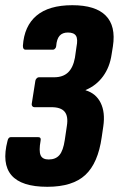

<svg xmlns="http://www.w3.org/2000/svg" viewBox="-41 -525 464 738"><path d="M141 193Q41 193 3 148.5Q-35 104 -12 16Q-9 2 1 2H105Q118 2 115 16Q108 55 115 71.5Q122 88 146 88Q173 88 187.5 71Q202 54 208 13L216 -41Q222 -78 207.5 -95.5Q193 -113 157 -113H91Q86 -113 83 -117Q80 -121 81 -126L95 -215Q96 -220 100 -224Q104 -228 108 -228H167Q201 -228 220.5 -246.5Q240 -265 247 -303L253 -345Q259 -375 251 -387.5Q243 -400 220 -400Q199 -400 188 -387.5Q177 -375 175 -348Q175 -343 171 -338.5Q167 -334 163 -334H57Q47 -334 47 -349Q52 -425 99.5 -465Q147 -505 237 -505Q326 -505 365.5 -465Q405 -425 393 -347L388 -316Q381 -267 355 -231.5Q329 -196 288 -179V-178Q328 -166 346 -129.5Q364 -93 356 -39L350 2Q336 102 287 147.5Q238 193 141 193Z"/></svg>

Font: Sofia Sans Condensed Black
Style: Italic
Weight: 900
Italic angle: -9°
Version: Version 4.100